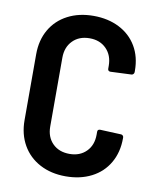

<svg xmlns="http://www.w3.org/2000/svg" viewBox="-81 -772 696 844"><g transform="rotate(10 266.5 -350.0)"><path d="M49 -204V-498Q49 -561 76.5 -608.5Q104 -656 154 -682Q204 -708 269 -708Q334 -708 384 -682.5Q434 -657 461.5 -610.5Q489 -564 489 -502V-496Q489 -491 485.5 -487Q482 -483 477 -483L384 -479Q372 -479 372 -491V-503Q372 -550 343.5 -579Q315 -608 269 -608Q222 -608 193.5 -579Q165 -550 165 -503V-196Q165 -149 193.5 -120.5Q222 -92 269 -92Q315 -92 343.5 -120.5Q372 -149 372 -196V-209Q372 -220 384 -220L477 -216Q482 -216 485.5 -212.5Q489 -209 489 -204V-200Q489 -138 461.5 -90.5Q434 -43 384 -17.5Q334 8 269 8Q204 8 154 -18.5Q104 -45 76.5 -93Q49 -141 49 -204Z"/></g></svg>

Font: Barlow Semi Condensed SemiBold
Style: Regular
Weight: 600
Width: 4
Designer: Jeremy Tribby
Foundry: Tribby Type
Version: Version 1.408